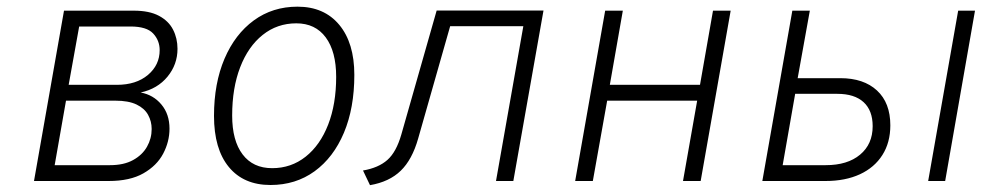

<svg xmlns="http://www.w3.org/2000/svg" viewBox="-20 -543 2954 576"><path d="M82 0 172 -511H381.5Q428 -511 457 -495.5Q486 -480 499.2 -454Q512.5 -428 512.5 -396.5Q512.5 -349.5 482.5 -313Q452.5 -276.5 402 -265.5Q440 -258.5 464.2 -229.5Q488.5 -200.5 488.5 -157Q488.5 -118 469.5 -82Q450.5 -46 410.2 -23Q370 0 306 0ZM144 -47.5H310Q351.5 -47.5 379.2 -62.8Q407 -78 421 -102.8Q435 -127.5 435 -156Q435 -179 424.2 -198.5Q413.5 -218 389.5 -229.5Q365.5 -241 326 -241H178ZM186 -288.5H330.5Q388.5 -288.5 423.8 -318.2Q459 -348 459 -392.5Q459 -421.5 439.5 -442.5Q420 -463.5 371.5 -463.5H217.5Z M791.5 12Q711 12 666.5 -42Q622 -96 622 -195.5Q622 -293 653.5 -366.8Q685 -440.5 741.5 -481.8Q798 -523 872.5 -523Q952.5 -523 997.8 -468.5Q1043 -414 1043 -318.5Q1043 -219 1011.8 -144.8Q980.5 -70.5 923.8 -29.2Q867 12 791.5 12ZM796.5 -38.5Q853.5 -38.5 897 -73Q940.5 -107.5 964.5 -169.2Q988.5 -231 988.5 -312.5Q988.5 -388.5 957.2 -430.8Q926 -473 869 -473Q811.5 -473 768 -438.2Q724.5 -403.5 700.5 -341.2Q676.5 -279 676.5 -196.5Q676.5 -121 707.8 -79.8Q739 -38.5 796.5 -38.5Z M1090 12.5 1069 -31.5Q1115.5 -39.5 1142.2 -63.2Q1169 -87 1184 -139.5L1290 -511.5H1610.5L1520 0H1468L1550 -464.5H1330.5L1234.5 -127.5Q1216.5 -64 1182.2 -30.8Q1148 2.5 1090 12.5Z M1705.5 0 1795.5 -511H1848.5L1809.5 -288.5H2080L2119 -511H2172L2082 0H2029L2071.5 -241H1801.5L1758.5 0Z M2267 0 2357 -511H2409.5L2373 -308.5H2501Q2571 -308.5 2611 -271.5Q2651 -234.5 2651 -167Q2651 -115.5 2627.2 -78Q2603.5 -40.5 2559.8 -20.2Q2516 0 2456.5 0ZM2328 -47.5H2457Q2522.5 -47.5 2560.2 -79Q2598 -110.5 2598 -164.5Q2598 -211.5 2570.8 -236.5Q2543.5 -261.5 2492 -261.5H2365.5ZM2764.5 0 2854.5 -511H2905L2815.5 0Z"/></svg>

Font: Overpass ExtraLight
Style: Italic
Weight: 250
Italic angle: -10°
Designer: Delve Withrington, Dave Bailey, Thomas Jockin
Foundry: Delve Fonts LLC
Version: Version 4.000